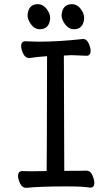

<svg xmlns="http://www.w3.org/2000/svg" viewBox="-20 -894 540 926"><path d="M107 12Q87 12 77 -9Q67 -30 67 -45Q67 -69 88 -69L128 -68L205 -69Q206 -107 207 -623Q159 -620 122 -614Q102 -614 92 -635Q82 -656 82 -671Q82 -695 103 -695Q110 -695 128.5 -694Q147 -693 167 -693Q264 -693 381 -706Q398 -706 407.5 -685Q417 -664 417 -649Q417 -625 397 -625Q340 -628 325 -628L288 -626Q289 -152 290 -70Q384 -70 397 -71Q416 -71 425.5 -49Q435 -27 435 -12Q435 11 415 11Q380 5 304 5Q172 5 107 12ZM172 -753Q147 -753 130 -776Q113 -799 113 -820Q116 -874 163 -874Q186 -874 204 -852Q222 -830 222 -806Q218 -753 172 -753ZM337 -753Q312 -753 294.5 -776Q277 -799 277 -820Q280 -874 328 -874Q351 -874 368.5 -852Q386 -830 386 -806Q382 -753 337 -753Z"/></svg>

Font: LXGW WenKai Mono TC
Style: Bold
Weight: 700
Designer: LXGW / Fontworks Inc.
Foundry: LXGW / Fontworks Inc.
Version: Version 1.330